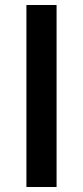

<svg xmlns="http://www.w3.org/2000/svg" viewBox="-20 -747 332 767"><path d="M85.5 0V-727H206V0Z"/></svg>

Font: Expletus Sans SemiBold
Style: Regular
Weight: 600
Version: Version 7.500